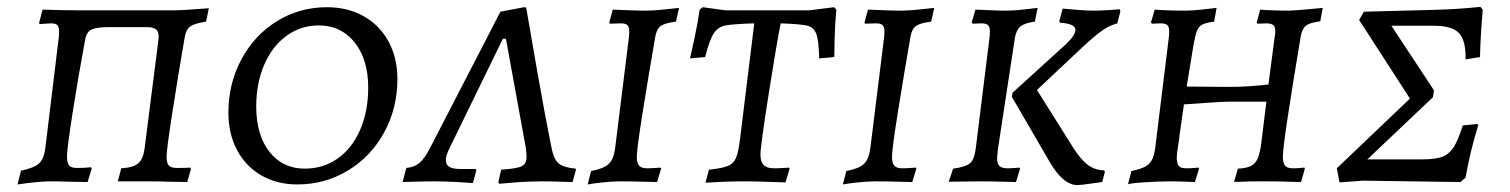

<svg xmlns="http://www.w3.org/2000/svg" viewBox="-20 -528 4395 559"><path d="M41 -31Q79 -39 93.5 -52Q108 -65 112 -97L151 -418Q152 -425 152 -436Q152 -450 147 -455Q142 -460 128 -460L95 -458L94 -462L104 -500Q162 -498 201 -498H492Q510 -498 588 -504L580 -465Q547 -460 534.5 -451.5Q522 -443 518 -421Q498 -305 481.5 -198.5Q465 -92 465 -73Q465 -53 471.5 -46Q478 -39 495 -39Q524 -39 534 -40L536 -36L525 2L468 1Q449 0 418 0H323L333 -38Q368 -40 382.5 -52.5Q397 -65 401 -96L441 -410L442 -421Q442 -437 433.5 -443Q425 -449 407 -449H296Q261 -449 246.5 -442Q232 -435 228 -413Q207 -300 191 -197Q175 -94 175 -73Q175 -53 181.5 -46Q188 -39 204 -39Q227 -39 245 -41L247 -37L235 2L179 1Q160 0 128 0Q92 0 31 9Z M645 -200Q645 -285 683 -355.5Q721 -426 786.5 -466.5Q852 -507 932 -507Q992 -507 1038.5 -481Q1085 -455 1111 -407.5Q1137 -360 1137 -298Q1137 -213 1098.5 -142.5Q1060 -72 993 -31.5Q926 9 846 9Q787 9 741.5 -17Q696 -43 670.5 -90.5Q645 -138 645 -200ZM1052 -273Q1052 -355 1012.5 -404.5Q973 -454 908 -454Q856 -454 814.5 -424Q773 -394 749.5 -340Q726 -286 726 -218Q726 -135 764.5 -86Q803 -37 867 -37Q921 -37 963 -66.5Q1005 -96 1028.5 -150Q1052 -204 1052 -273Z M1431 2 1439 -34Q1485 -37 1499 -44Q1513 -51 1513 -71Q1513 -79 1511 -97L1453 -415H1444L1288 -95Q1278 -74 1278 -62Q1278 -48 1288.5 -42Q1299 -36 1321 -36H1365L1367 -33L1357 5Q1347 4 1312 2Q1277 0 1243 0Q1212 0 1186.5 1Q1161 2 1152 2L1163 -39Q1186 -41 1201 -53.5Q1216 -66 1232 -97L1437 -494L1506 -507L1512 -506Q1519 -464 1542.5 -329.5Q1566 -195 1587 -92Q1593 -63 1607.5 -51.5Q1622 -40 1656 -37L1657 -34L1647 2Q1637 2 1611 1Q1585 0 1559 0Q1519 0 1481.5 3Q1444 6 1433 7Z M1834 -71Q1834 -53 1841 -45.5Q1848 -38 1863 -38Q1877 -38 1888 -39Q1899 -40 1903 -40L1905 -37L1893 2Q1882 2 1850.5 1Q1819 0 1787 0Q1761 0 1730.5 3.5Q1700 7 1691 9L1701 -30Q1738 -37 1752.5 -51Q1767 -65 1771 -97L1811 -419Q1812 -426 1812 -437Q1812 -450 1806.5 -455Q1801 -460 1787 -460L1755 -459L1754 -463L1764 -500Q1768 -500 1802.5 -498.5Q1837 -497 1861 -497Q1883 -497 1915 -500.5Q1947 -504 1957 -505L1948 -465Q1916 -461 1904 -452.5Q1892 -444 1888 -422Q1868 -307 1851 -200.5Q1834 -94 1834 -71Z M2033 -362 1989 -358Q1992 -371 2001.5 -414.5Q2011 -458 2017 -500L2026 -507L2092 -498H2337L2408 -507L2415 -500Q2411 -458 2410 -416Q2409 -374 2409 -362L2365 -358Q2364 -410 2356.5 -429.5Q2349 -449 2329.5 -453.5Q2310 -458 2253 -460Q2242 -407 2218 -254.5Q2194 -102 2194 -78Q2194 -57 2203.5 -47.5Q2213 -38 2233 -38Q2251 -38 2262.5 -39Q2274 -40 2277 -40L2279 -37L2267 3Q2254 3 2218 1.5Q2182 0 2147 0Q2112 0 2079 1.5Q2046 3 2034 4L2044 -34Q2083 -38 2099.5 -45Q2116 -52 2123 -68.5Q2130 -85 2135 -127L2176 -460Q2114 -458 2092.5 -454Q2071 -450 2058.5 -431.5Q2046 -413 2033 -362Z M2577 -71Q2577 -53 2584 -45.5Q2591 -38 2606 -38Q2620 -38 2631 -39Q2642 -40 2646 -40L2648 -37L2636 2Q2625 2 2593.5 1Q2562 0 2530 0Q2504 0 2473.5 3.5Q2443 7 2434 9L2444 -30Q2481 -37 2495.5 -51Q2510 -65 2514 -97L2554 -419Q2555 -426 2555 -437Q2555 -450 2549.5 -455Q2544 -460 2530 -460L2498 -459L2497 -463L2507 -500Q2511 -500 2545.5 -498.5Q2580 -497 2604 -497Q2626 -497 2658 -500.5Q2690 -504 2700 -505L2691 -465Q2659 -461 2647 -452.5Q2635 -444 2631 -422Q2611 -307 2594 -200.5Q2577 -94 2577 -71Z M2862 -437Q2862 -450 2856.5 -455Q2851 -460 2837 -460L2812 -459L2809 -463L2820 -500Q2830 -500 2857.5 -498.5Q2885 -497 2911 -497Q2932 -497 2962 -500.5Q2992 -504 3001 -505L2993 -465Q2963 -461 2951 -451Q2939 -441 2935 -419L2885 -91Q2883 -73 2883 -68Q2883 -51 2890 -44.5Q2897 -38 2913 -38Q2925 -38 2935 -39Q2945 -40 2948 -40L2950 -37L2938 2Q2927 2 2897.5 1Q2868 0 2837 0L2742 1L2755 -37Q2792 -42 2804.5 -53Q2817 -64 2821 -97L2861 -419Q2862 -426 2862 -437ZM3082 -398Q3111 -425 3111 -441Q3111 -459 3066 -462L3064 -466L3074 -503Q3084 -502 3114 -499.5Q3144 -497 3163 -497Q3182 -497 3207 -498.5Q3232 -500 3240 -501L3242 -495L3233 -460Q3211 -454 3191 -440.5Q3171 -427 3132 -391L2999 -266L3104 -99Q3127 -63 3147 -48Q3167 -33 3194 -32L3197 -28L3189 2Q3179 3 3156 6.5Q3133 10 3117 11Q3076 11 3037 -55L2926 -246L2928 -258Z M3715 -72Q3715 -53 3721.5 -45.5Q3728 -38 3744 -38Q3756 -38 3765.5 -39Q3775 -40 3778 -40L3779 -37L3768 2Q3758 2 3729.5 1Q3701 0 3670 0H3643Q3612 0 3599 1Q3591 1 3583.5 1.5Q3576 2 3573 1L3584 -37Q3608 -38 3621.5 -44.5Q3635 -51 3642 -67.5Q3649 -84 3653 -118L3667 -232H3555Q3540 -232 3492 -228.5Q3444 -225 3427 -224L3414 -133Q3412 -113 3410 -104Q3406 -78 3406 -68Q3406 -61 3407 -58Q3409 -46 3415 -42Q3421 -38 3435 -38Q3447 -38 3457 -39Q3467 -40 3470 -40L3471 -37L3459 2Q3452 2 3431 1Q3410 0 3387 0Q3351 0 3308 3Q3265 6 3264 9L3274 -30Q3303 -36 3317 -44.5Q3331 -53 3337 -69.5Q3343 -86 3346 -119L3383 -419Q3384 -426 3384 -437Q3384 -450 3378.5 -455Q3373 -460 3359 -460L3334 -459L3331 -463L3342 -500Q3352 -499 3378 -498Q3404 -497 3430 -497Q3452 -497 3482.5 -500.5Q3513 -504 3522 -505L3515 -465Q3491 -462 3480.5 -456.5Q3470 -451 3465 -438.5Q3460 -426 3455 -398L3435 -276L3561 -275Q3613 -275 3673 -282L3691 -419Q3693 -433 3693 -437Q3693 -450 3687 -455Q3681 -460 3667 -460L3641 -459L3639 -463L3649 -500Q3658 -499 3683 -498Q3708 -497 3733 -497Q3756 -498 3788.5 -501Q3821 -504 3831 -505L3824 -466Q3793 -462 3782 -453Q3771 -444 3767 -422Q3715 -112 3715 -72Z M4247 -11 4232 2 3948 -2 3880 3 3872 -38 4085 -241 3937 -470 3951 -494 4146 -499Q4225 -501 4290 -508L4297 -500Q4290 -419 4289 -362L4247 -355Q4248 -410 4228 -431.5Q4208 -453 4155 -453H4031L4155 -265L4152 -245L3961 -64H4121Q4159 -64 4179 -71.5Q4199 -79 4212 -99Q4225 -119 4239 -163L4281 -167L4284 -164Q4260 -87 4247 -11Z"/></svg>

Font: Alegreya SC
Style: Italic
Weight: 400
Italic angle: -7°
Designer: Juan Pablo del Peral
Foundry: Huerta Tipografica
Version: Version 2.007; ttfautohint (v1.6)